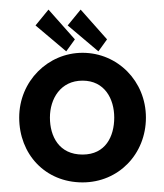

<svg xmlns="http://www.w3.org/2000/svg" viewBox="-20 -376 342 400"><path d="M203 -294 148 -356 121 -323 185 -269ZM136 -294 81 -356 54 -323 118 -269ZM84 -131C84 -170 106 -208 152 -208C198 -208 218 -170 218 -131C218 -92 200 -54 152 -54C103 -54 84 -92 84 -131ZM20 -131C20 -55 74 4 152 4C227 4 284 -55 284 -131C284 -207 225 -266 152 -266C80 -266 20 -207 20 -131Z"/></svg>

Font: Hussar Tani
Style: Dwa
Weight: 700
Foundry: Cannot Into Space Fonts
Version: Version 0.92